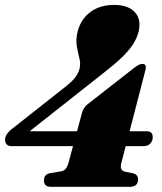

<svg xmlns="http://www.w3.org/2000/svg" viewBox="-29 -740 640 760"><path d="M295.5 -293Q301.5 -315.5 318.5 -328L501.5 -471Q514.5 -481 521.5 -484Q528.5 -487 535 -487Q552.5 -487 547 -464L484 -220.5H551Q576 -220.5 575.5 -196.5Q575.5 -182.5 566 -172Q556.5 -161.5 540 -161.5H468.5L451 -94Q444 -65.5 465.5 -60.5L497.5 -54Q517.5 -49 517.5 -30Q517.5 -0.5 484.5 -0.5H172Q145 -0.5 145 -26Q145 -50 169 -54.5L214 -62Q234.5 -65.5 242.5 -97L260 -161.5H16.5Q3.5 -161.5 -2.8 -168.8Q-9 -176 -9 -187Q-9 -210 22.5 -233L221 -389.5Q250.5 -412 265.5 -429.5Q280.5 -447 285.5 -467Q291 -487.5 285.2 -509.5Q279.5 -531.5 275 -557.5Q270.5 -583.5 278.5 -616Q291 -664 328.5 -692.2Q366 -720.5 423 -720.5Q470.5 -720.5 496.8 -699.2Q523 -678 523 -642Q523 -602 493.5 -558.8Q464 -515.5 385 -454.5L88.5 -220.5H276Z"/></svg>

Font: Fraunces 144pt S050 Black
Style: Italic
Weight: 900
Italic angle: -16°
Version: Version 1.000; ttfautohint (v1.8.3)